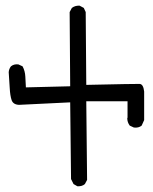

<svg xmlns="http://www.w3.org/2000/svg" viewBox="-20 -647 540 677"><path d="M252.9 9.8 239.3 2 230.5 -15.6 227.5 -286.1 46.9 -277.3Q26.4 -278.3 21 -293.9Q15.6 -309.6 14.2 -337.9Q12.7 -366.2 10.7 -392.6Q11.7 -404.3 18.6 -413.1Q29.3 -421.9 44.9 -419.9L59.6 -413.1Q68.4 -396.5 69.3 -377Q70.3 -357.4 71.3 -338.9L227.5 -342.8L225.6 -604.5L233.4 -619.1Q245.1 -627.9 260.7 -627L275.4 -619.1L282.2 -604.5L284.2 -347.7Q459 -351.6 472.2 -351.1Q485.4 -350.6 488.3 -324.2V-223.6L479.5 -204.1Q468.8 -195.3 452.1 -197.3L437.5 -204.1Q428.7 -215.8 428.7 -230.5L429.7 -232.4V-290H284.2L287.1 -12.7L279.3 2Q269.5 10.7 252.9 9.8Z"/></svg>

Font: JasonHandwriting2
Style: Regular
Weight: 400
Version: Version 1.05.10